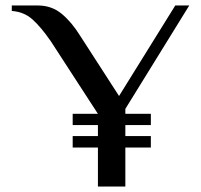

<svg xmlns="http://www.w3.org/2000/svg" viewBox="-20 -680 733 700"><path d="M337 -142H245V-184H337V-224H245V-265H337L165 -530Q129 -582 98 -609.5Q67 -637 23 -640V-660H118Q168 -660 204.5 -630Q241 -600 272 -550L414 -330L619 -660H670L437 -283V-265H530V-224H437V-184H530V-142H437V0H337Z"/></svg>

Font: El Messiri Medium
Style: Regular
Weight: 500
Designer: Mohamed Gaber
Foundry: Kief Type Foundry
Version: Version 2.007